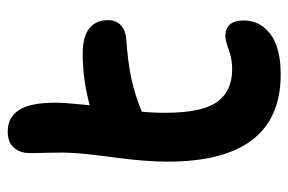

<svg xmlns="http://www.w3.org/2000/svg" viewBox="-148 -622 765 510"><g transform="rotate(-90 235.0 -367.5)"><path d="M292 -4.9Q60.1 -4.9 60.1 -306.2Q60.1 -363.3 70.8 -442.9Q81.5 -522.5 83 -554.2Q85 -583 83.7 -624Q82.5 -665 83 -675.8Q84 -698.7 98.1 -714.4Q112.3 -730 140.1 -730Q182.1 -730 201.2 -693.1Q220.2 -656.2 215.8 -576.2Q215.3 -569.3 210 -512.2Q276.9 -530.8 347.2 -530.8Q393.1 -530.8 414.6 -512.9Q436 -495.1 436 -463.9Q436 -441.9 422.1 -429.2Q408.2 -416.5 383.8 -415Q322.8 -410.6 280.8 -401.6Q238.8 -392.6 192.9 -374Q189.9 -345.7 189.9 -311Q189.9 -214.8 218.5 -174.3Q247.1 -133.8 306.2 -133.8Q332.5 -133.8 357.2 -142.8Q381.8 -151.9 393.1 -151.9Q435.1 -151.9 435.1 -103Q435.1 -59.6 398.9 -32.2Q362.8 -4.9 292 -4.9Z"/></g></svg>

Font: Shantell Sans Bouncy
Style: Regular
Weight: 600
Designer: Stephen Nixon, Anya Danilova, Shantell Martin
Foundry: Arrow Type
Version: Version 1.006;[9816181b4]